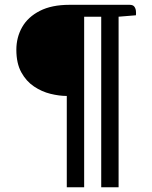

<svg xmlns="http://www.w3.org/2000/svg" viewBox="-20 -699 642 809"><path d="M272.6 -678.7H526.4Q540.2 -678.7 545.9 -671.1Q551.6 -663.5 552.7 -653Q553.7 -642.6 552.7 -634.6L479.7 -628.6V90H406.5V-628.6H334.6V90H261.4V-294.7Q229.5 -294.7 192.7 -303.7Q156 -312.7 123.2 -334.7Q90.4 -356.6 69.7 -394.4Q48.9 -432.3 48.9 -489.2Q48.9 -541.8 73.4 -584.8Q97.9 -627.7 147.9 -653.2Q197.8 -678.7 272.6 -678.7Z"/></svg>

Font: Karma Variable Light
Style: Regular
Weight: 300
Designer: Joana Correia
Foundry: Indian Type Foundry
Version: Version 3.000